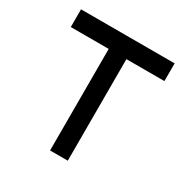

<svg xmlns="http://www.w3.org/2000/svg" viewBox="-160 -838 950 976"><g transform="rotate(30 315.0 -350.0)"><path d="M589.5 -700V-596H366.5V0H262.5V-596H40V-700Z"/></g></svg>

Font: Urbanist SemiBold
Style: Regular
Weight: 600
Designer: Corey Hu
Foundry: Corey Hu
Version: Version 1.321; ttfautohint (v1.8.4.7-5d5b)